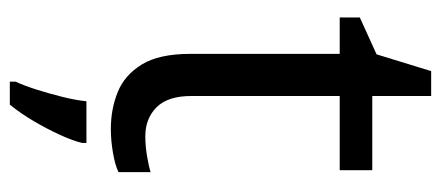

<svg xmlns="http://www.w3.org/2000/svg" viewBox="-280 -420 920 401"><g transform="rotate(90 180.5 -219.0)"><path d="M264 -62Q284 -62 305 -65.5Q326 -69 339 -73V-6Q325 1 299 5.5Q273 10 249 10Q207 10 171.5 -4.5Q136 -19 114 -55Q92 -91 92 -156V-468H16V-510L93 -545L128 -659H180V-536H335V-468H180V-158Q180 -109 203.5 -85.5Q227 -62 264 -62ZM278 70Q274 88 261.5 115.5Q249 143 232.5 171Q216 199 198 221H150V209Q158 192 166.5 165.5Q175 139 182 110.5Q189 82 191 61H278Z"/></g></svg>

Font: Noto Sans Khmer UI
Style: Regular
Weight: 400
Designer: Danh Hong and the Monotype Design Team
Foundry: Monotype Imaging Inc.
Version: Version 2.002